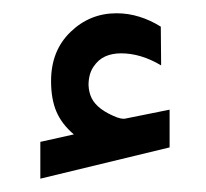

<svg xmlns="http://www.w3.org/2000/svg" viewBox="-20 -1163 309 288"><path d="M90.8 -961.4Q72.8 -976.6 64.7 -995.4Q56.6 -1014.2 56.6 -1041.5Q56.6 -1086.9 85.7 -1115Q114.7 -1143.1 154.8 -1143.1Q172.4 -1143.1 189 -1137.9Q205.6 -1132.8 221.2 -1123L221.7 -1064.9Q191.4 -1083 161.6 -1083Q148.4 -1083 137.9 -1078.4Q127.4 -1073.7 120.1 -1062.7Q112.8 -1051.8 112.8 -1035.2Q113.3 -1024.4 117.4 -1015.9Q121.6 -1007.3 131.1 -1000Q140.6 -992.7 155.8 -986.8Q158.7 -985.8 160.9 -985.4Q163.1 -984.9 165.5 -984.9Q166 -984.9 166.7 -984.9Q167.5 -984.9 168 -985.1Q168.5 -985.4 169.4 -985.4Q181.6 -987.8 204.1 -992.4Q226.6 -997.1 234.4 -998.5V-941.9L40.5 -895V-950.2Z"/></svg>

Font: Vazir FD-WOL
Style: FD-WOL
Weight: 400
Foundry: Based on Dejavu fonts, by Saber Rastikerdar
Version: Version 26.0.0